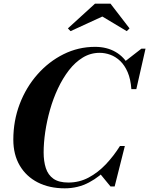

<svg xmlns="http://www.w3.org/2000/svg" viewBox="-20 -1015 812 1045"><path d="M332.5 10Q248.5 10 185.5 -22.2Q122.5 -54.5 87.5 -114Q52.5 -173.5 52.5 -255Q52.5 -357.5 87.2 -448.8Q122 -540 183.8 -610Q245.5 -680 326 -720Q406.5 -760 497.5 -760Q561.5 -760 609.2 -732.2Q657 -704.5 683.5 -653Q710 -601.5 710 -530H695Q691 -584.5 674.8 -622.2Q658.5 -660 634 -683.2Q609.5 -706.5 580.5 -717Q551.5 -727.5 522.5 -727.5Q473 -727.5 431 -702Q389 -676.5 355.2 -632.8Q321.5 -589 295.5 -533.8Q269.5 -478.5 252.2 -417.5Q235 -356.5 226.2 -296.8Q217.5 -237 217.5 -185.5Q217.5 -137 229.5 -100Q241.5 -63 270.8 -42.2Q300 -21.5 352 -21.5Q411.5 -21.5 462.2 -48.5Q513 -75.5 555.8 -120.5Q598.5 -165.5 633 -220.5H648Q618 -159 571.5 -106.5Q525 -54 464.5 -22Q404 10 332.5 10ZM581.5 0 524.5 -69.5Q544 -87 564.5 -108Q585 -129 603 -155.5L633 -220.5H659.5L604 0ZM695 -530 694.5 -593Q687.5 -617 678.5 -636.5Q669.5 -656 655.5 -677L749.5 -750H772L722 -530ZM364 -845.5 349.5 -860.5 497 -995H581.5L685 -860.5L670 -845.5L537 -925Z"/></svg>

Font: Bodoni Moda 9pt
Style: Bold Italic
Weight: 700
Italic angle: -13°
Designer: Owen Earl
Foundry: indestructible type
Version: Version 2.004